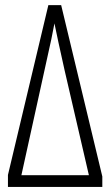

<svg xmlns="http://www.w3.org/2000/svg" viewBox="-20 -734 433 754"><path d="M193.8 -642.1Q183.1 -587.9 181.6 -580.1Q171.9 -533.7 64 -45.9H329.1L233.9 -457Q205.6 -583.5 193.8 -642.1ZM11.2 -46.9 169.9 -713.9H220.2L381.8 -41V0H11.2Z"/></svg>

Font: Germano
Style: Regular
Weight: 300
Width: 3
Foundry: Ascender Corporation
Version: Version 1.10; ttfautohint (v1.5)